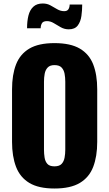

<svg xmlns="http://www.w3.org/2000/svg" viewBox="-20 -1068 626 1100"><path d="M292 12Q201 12 148 -20Q95 -52 72 -112Q49 -172 49 -255V-556Q49 -640 72 -699Q95 -758 148 -789.5Q201 -821 292 -821Q384 -821 437.5 -789.5Q491 -758 514 -699Q537 -640 537 -556V-255Q537 -172 514 -112Q491 -52 437.5 -20Q384 12 292 12ZM292 -115Q320 -115 333 -129Q346 -143 350 -165Q354 -187 354 -210V-600Q354 -624 350 -645.5Q346 -667 333 -681Q320 -695 292 -695Q266 -695 253 -681Q240 -667 236 -645.5Q232 -624 232 -600V-210Q232 -187 235.5 -165Q239 -143 251.5 -129Q264 -115 292 -115ZM374 -900Q349 -900 328 -912Q307 -924 288 -935.5Q269 -947 249 -947Q227 -947 220 -934.5Q213 -922 213 -906H135Q135 -947 143 -979Q151 -1011 171 -1029.5Q191 -1048 225 -1048Q250 -1048 269.5 -1037Q289 -1026 308 -1015Q327 -1004 348 -1004Q365 -1004 372 -1015Q379 -1026 379 -1042H451Q451 -1010 446.5 -977Q442 -944 425.5 -922Q409 -900 374 -900Z"/></svg>

Font: Oswald
Style: Bold
Weight: 700
Designer: Vernon Adams
Foundry: Vernon Adams
Version: Version 4.103;gftools[0.9.33.dev8+g029e19f]